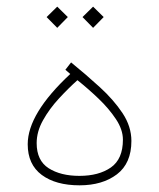

<svg xmlns="http://www.w3.org/2000/svg" viewBox="-20 -557 477 575"><path d="M190.4 -335.4 175.8 -348.1 192.9 -370.1Q237.3 -334 278.8 -296.1Q320.3 -258.3 346.9 -218.3Q373.5 -178.2 373.5 -134.8Q373.5 -67.9 330.1 -34.9Q286.6 -2 218.3 -2Q147 -2 105 -33.2Q63 -64.5 63 -125Q63 -216.8 190.4 -335.4ZM348.1 -138.7Q348.1 -168.9 327.1 -200.4Q306.2 -231.9 274.7 -262Q243.2 -292 211.9 -316.9Q184.6 -292.5 156.2 -261.7Q127.9 -231 108.9 -197Q89.8 -163.1 89.8 -128.4Q89.8 -76.2 125.7 -53.2Q161.6 -30.3 217.8 -30.3Q275.9 -30.3 312 -55.4Q348.1 -80.6 348.1 -138.7ZM258.8 -537.1 290.5 -505.9 258.8 -473.6 227.1 -505.9ZM151.4 -537.1 183.1 -505.9 151.4 -473.6 119.6 -505.9Z"/></svg>

Font: Vazirmatn UI FD Thin
Style: Regular
Weight: 100
Designer: Saber Rastikerdar
Foundry: Saber Rastikerdar
Version: Version 33.003